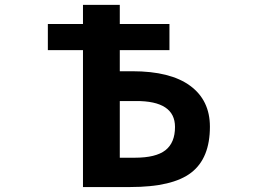

<svg xmlns="http://www.w3.org/2000/svg" viewBox="-20 -752 1040 774"><path d="M462.9 -344.7V-116.2H523.4Q608.4 -116.2 647 -146.5Q685.5 -176.8 685.5 -240.2Q685.5 -345.7 527.3 -344.7ZM314.5 2V-549.8H172.9V-655.3H314.5V-732.4H462.9V-655.3H663.1V-549.8H462.9V-464.8H513.7Q667 -464.8 746.6 -406.2Q826.2 -347.7 826.2 -241.2Q826.2 -114.3 751 -56.2Q675.8 2 504.9 2Z"/></svg>

Font: GenEi Gothic M Regular
Style: Bold
Weight: 700
Designer: o_tamon (Modified); [Source Han Sans]
Ryoko NISHIZUKA  (kana & ideographs); Paul D. Hunt (Latin, Greek & Cyrillic); Wenl
Version: Version 1.1a;Original Version 1.004